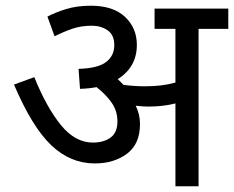

<svg xmlns="http://www.w3.org/2000/svg" viewBox="-20 -652 819 672"><path d="M470 -218Q470 -148 424.5 -114Q379 -80 312 -80Q226 -80 159 -144Q92 -208 29 -356L100 -382Q143 -276 193 -214.5Q243 -153 305 -153Q343 -153 367 -170.5Q391 -188 391 -227Q391 -264 370.5 -293Q350 -322 318 -347Q291 -342 260 -341L255 -411Q323 -413 351.5 -435Q380 -457 380 -494Q380 -530 356.5 -546Q333 -562 302 -562Q265 -562 235 -552Q205 -542 171 -525L146 -594Q172 -608 210.5 -620Q249 -632 298 -632Q376 -632 417.5 -593Q459 -554 459 -495Q459 -417 392 -375Q403 -365 412 -355Q450 -350 486 -350Q518 -350 543 -353Q568 -356 594 -363V-551H521V-622H779V-551H675V0H594V-290Q570 -284 547 -281.5Q524 -279 498 -279Q481 -279 455 -282Q470 -252 470 -218Z"/></svg>

Font: Noto Sans Historical
Style: Regular
Weight: 400
Designer: Monotype Design Team
Foundry: Monotype Imaging Inc.
Version: Version 2.013; ttfautohint (v1.8.4.7-5d5b)